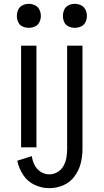

<svg xmlns="http://www.w3.org/2000/svg" viewBox="-20 -768 540 1001"><path d="M237 213Q197 213 160 195.5Q123 178 100.5 143.5Q78 109 70 70L146 46Q149 70 160 92Q171 114 192 127.5Q213 141 237 141Q260 141 280 129Q300 117 311 97Q322 77 326 55Q330 33 330 10V-530H410V10Q410 48 400.5 84.5Q391 121 368 152Q345 183 310 198Q275 213 237 213ZM90 0V-530H170V0ZM130 -623Q113 -623 97.5 -630Q82 -637 75 -652.5Q68 -668 68 -685Q68 -702 75 -717.5Q82 -733 97.5 -740.5Q113 -748 130 -748Q147 -748 162.5 -740.5Q178 -733 185.5 -717.5Q193 -702 193 -685Q193 -668 185.5 -652.5Q178 -637 162.5 -630Q147 -623 130 -623ZM370 -623Q353 -623 337.5 -630Q322 -637 315 -652.5Q308 -668 308 -685Q308 -702 315 -717.5Q322 -733 337.5 -740.5Q353 -748 370 -748Q387 -748 402.5 -740.5Q418 -733 425.5 -717.5Q433 -702 433 -685Q433 -668 425.5 -652.5Q418 -637 402.5 -630Q387 -623 370 -623Z"/></svg>

Font: Iosevka SS08
Style: Regular
Weight: 400
Monospace: yes
Designer: Belleve Invis
Foundry: Belleve Invis
Version: 2.1.0; ttfautohint (v1.8.2)